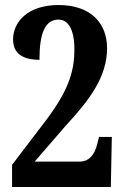

<svg xmlns="http://www.w3.org/2000/svg" viewBox="-20 -744 496 764"><path d="M28 0H421L425 -199H374L367 -171C356 -124 330 -101 299 -101H118L240 -242C338 -348 406 -439 406 -552C406 -654 339 -724 213 -724C91 -724 32 -657 32 -587C32 -523 83 -506 137 -506C137 -609 158 -666 213 -666C251 -666 276 -628 276 -547C276 -451 247 -373 149 -247L28 -88Z"/></svg>

Font: Noto Serif Devanagari ExtraCondensed
Style: Bold
Weight: 700
Width: 2
Designer: Universal Thirst, Indian Type Foundry and the Monotype Design Team
Foundry: Monotype Imaging Inc.
Version: Version 2.004